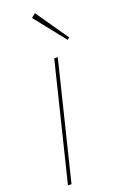

<svg xmlns="http://www.w3.org/2000/svg" viewBox="-167 -925 617 973"><g transform="rotate(-20 141.0 -439.0)"><path d="M193.8 -628.9 39.1 0H20L174.8 -628.9ZM161.1 -877.9 282.2 -703.1 271 -693.8 139.2 -859.9Z"/></g></svg>

Font: Sinkin Sans 100 Thin Italic
Style: Regular
Weight: 100
Italic angle: -112°
Designer: Keith Bates
Foundry: K-Type
Version: Sinkin Sans (version 1.0)  by Keith Bates   •   © 2014   www